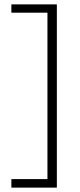

<svg xmlns="http://www.w3.org/2000/svg" viewBox="-20 -700 364 878"><path d="M32 119V158H240V-680H32V-642H197V119Z"/></svg>

Font: Noto Sans Syriac Extralight
Style: Regular
Weight: 200
Designer: Patrick Giasson and the Monotype Design Team
Foundry: Monotype Imaging Inc.
Version: Version 3.000